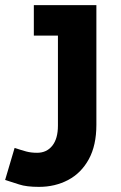

<svg xmlns="http://www.w3.org/2000/svg" viewBox="-104 -491 471 749"><path d="M48 238Q-1 238 -29.5 228.5Q-58 219 -84 211L-47 86Q-20 95 -1.5 100Q17 105 41 105Q78 105 100 77.5Q122 50 122 -1V-471H272V-4Q272 76 242.5 130Q213 184 162 211Q111 238 48 238ZM28 -352V-471H232V-352Z"/></svg>

Font: BioRhyme ExtraBold
Style: Regular
Weight: 800
Designer: Aoife Mooney
Foundry: Aoife Mooney Type
Version: Version 1.600;gftools[0.9.33]